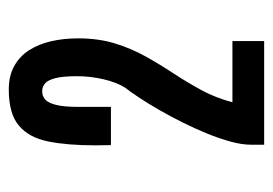

<svg xmlns="http://www.w3.org/2000/svg" viewBox="-114 -796 633 446"><g transform="rotate(-90 203.0 -572.5)"><path d="M90.3 -275.9V-306.2Q90.3 -327.1 97.4 -353.3Q104.5 -379.4 116.2 -408.2Q127.9 -437 142.3 -465.8Q156.7 -494.6 171.6 -520.5Q186.5 -546.4 200 -566.7Q213.4 -586.9 222.7 -598.6Q235.4 -618.7 242.4 -649.2Q249.5 -679.7 249.5 -710.4Q249.5 -742.7 245.1 -760.3Q240.7 -777.8 232.9 -784.7Q225.1 -791.5 214.4 -791.5Q203.6 -791.5 195.6 -784.7Q187.5 -777.8 182.9 -759.5Q178.2 -741.2 178.2 -707V-631.8H89.4L88.9 -668Q88.9 -732.9 97.9 -777.6Q106.9 -822.3 134.8 -845.7Q162.6 -869.1 218.3 -869.1Q250.5 -869.1 273.2 -856.4Q295.9 -843.8 310.1 -821.5Q324.2 -799.3 330.8 -770.3Q337.4 -741.2 337.4 -708Q337.4 -661.1 325.7 -622.8Q314 -584.5 295.4 -551.3Q276.9 -518.1 256.1 -486.6Q235.4 -455.1 217.3 -421.9Q199.2 -388.7 189 -349.6H331.1V-275.9Z"/></g></svg>

Font: Antonio
Style: Bold
Weight: 700
Designer: Vernon Adams
Foundry: Vernon Adams
Version: Version 1.002